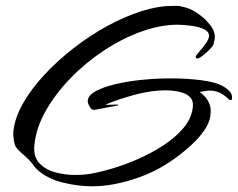

<svg xmlns="http://www.w3.org/2000/svg" viewBox="-20 -624 837 676"><path d="M304 32Q256 32 202 19Q148 6 112 -26Q105 -32 98 -42Q91 -52 81 -62Q69 -74 56 -85Q43 -96 35 -108Q31 -115 28.5 -131.5Q26 -148 27 -161Q32 -209 61 -260Q90 -311 136 -360.5Q182 -410 238.5 -454Q295 -498 356 -531.5Q417 -565 476 -584Q535 -603 584 -603Q596 -603 603 -603.5Q610 -604 636 -597Q656 -591 680 -574Q704 -557 721.5 -534Q739 -511 736 -487Q736 -485 734.5 -481Q733 -477 733 -474Q734 -467 721.5 -453.5Q709 -440 695 -429Q681 -418 675 -418Q672 -418 672 -419Q672 -420 670 -420Q670 -421 669.5 -422Q669 -423 669 -425Q670 -429 681.5 -442Q693 -455 704.5 -471Q716 -487 716 -498Q716 -512 700.5 -520Q685 -528 664.5 -531.5Q644 -535 626.5 -536Q609 -537 606 -537Q545 -537 478 -513Q411 -489 346.5 -446.5Q282 -404 229 -349.5Q176 -295 141.5 -234.5Q107 -174 101 -113Q97 -72 119 -49Q141 -26 175.5 -17Q210 -8 245 -8Q271 -8 292 -11Q324 -16 369.5 -29Q415 -42 463.5 -63Q512 -84 555 -112Q598 -140 626.5 -174Q655 -208 659 -248Q661 -269 650.5 -280.5Q640 -292 623 -297.5Q606 -303 589.5 -304.5Q573 -306 562 -306Q513 -306 455 -290.5Q397 -275 352 -256Q354 -255 357.5 -255Q361 -255 364 -255Q372 -255 380 -255.5Q388 -256 395 -256Q395 -256 395.5 -255Q396 -254 396 -253L312 -237Q303 -236 295.5 -249Q288 -262 289 -270Q291 -289 318 -303.5Q345 -318 387.5 -328Q430 -338 480.5 -343Q531 -348 582 -348Q640 -348 689.5 -341.5Q739 -335 764 -321Q774 -316 785.5 -305.5Q797 -295 797 -282Q797 -274 796 -273Q795 -272 788 -272Q769 -291 752.5 -298Q736 -305 720 -305Q711 -305 702 -303.5Q693 -302 683 -300Q689 -296 699 -286.5Q709 -277 716.5 -260.5Q724 -244 721 -219Q719 -194 699.5 -165.5Q680 -137 651 -111Q567 -35 475 -1.5Q383 32 304 32Z"/></svg>

Font: The Nautigal
Style: Bold
Weight: 700
Designer: Robert E. Leuschke
Foundry: Robert E. Leuschke
Version: Version 1.100; ttfautohint (v1.8.3)